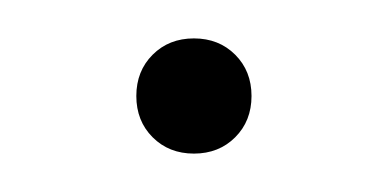

<svg xmlns="http://www.w3.org/2000/svg" viewBox="-20 -341 202 100"><path d="M81 -261Q68 -261 59.5 -269.5Q51 -278 51 -291Q51 -304 59.5 -312.5Q68 -321 81 -321Q94 -321 102.5 -312.5Q111 -304 111 -291Q111 -278 102.5 -269.5Q94 -261 81 -261Z"/></svg>

Font: Metropolitano Thin
Style: Regular
Weight: 250
Designer: Fonts by Alex Slobzheninov & Chris M. Simpson / Changes by Cristiano Sobral
Foundry: Fonts by Alex Slobzheninov & Chris M. Simpson / Changes by Cristiano Sobral
Version: Version 1.00;August 30, 2020;FontCreator 13.0.0.2681 64-bit